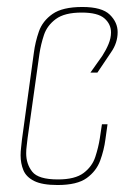

<svg xmlns="http://www.w3.org/2000/svg" viewBox="-20 -523 386 550"><path d="M145 7Q101 7 78 -4.5Q55 -16 47 -35.5Q39 -55 39 -78Q39 -89 40.5 -101Q42 -113 43 -124L77 -372Q81 -403 91.5 -433Q102 -463 130.5 -483Q159 -503 216 -503Q272 -503 294.5 -481Q317 -459 317 -431Q317 -400 298 -373L259 -315H239L273 -363Q284 -380 291 -397Q298 -414 298 -430Q298 -454 279 -470.5Q260 -487 214 -487Q165 -487 140 -468.5Q115 -450 106 -423Q97 -396 93 -369L59 -127Q58 -116 56.5 -105.5Q55 -95 55 -84Q55 -53 72.5 -31Q90 -9 146 -9Q195 -9 219.5 -27.5Q244 -46 253 -73.5Q262 -101 266 -127L272 -167H288L282 -124Q278 -93 267 -63Q256 -33 228.5 -13Q201 7 145 7Z"/></svg>

Font: Alumni Sans Pinstripe
Style: Italic
Weight: 400
Italic angle: -8°
Designer: Robert E. Leuschke
Foundry: Robert E. Leuschke
Version: Version 1.010; ttfautohint (v1.8.4.7-5d5b)